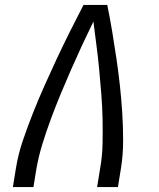

<svg xmlns="http://www.w3.org/2000/svg" viewBox="-20 -755 640 775"><path d="M32 0 44 -74Q53 -131 72 -187Q91 -243 113 -298.5Q135 -354 159.5 -409Q184 -464 209.5 -518.5Q235 -573 262 -627Q289 -681 317 -735H413Q424 -681 433 -627Q442 -573 450 -518.5Q458 -464 464 -409.5Q470 -355 473.5 -299Q477 -243 477 -186.5Q477 -130 468 -74L456 0H372L384 -74Q393 -124 394 -174.5Q395 -225 394 -275Q393 -325 389 -374.5Q385 -424 380.5 -473Q376 -522 369.5 -570.5Q363 -619 357 -668Q333 -619 310.5 -570.5Q288 -522 266.5 -473Q245 -424 224.5 -374.5Q204 -325 185.5 -275Q167 -225 151.5 -175Q136 -125 127 -74L115 0Z"/></svg>

Font: Iosevka Curly Extended Oblique
Style: Regular
Weight: 400
Width: 7
Italic angle: -9°
Monospace: yes
Designer: Belleve Invis
Foundry: Belleve Invis
Version: Version 11.1.0; ttfautohint (v1.8.3)